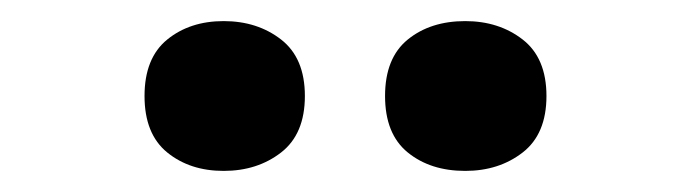

<svg xmlns="http://www.w3.org/2000/svg" viewBox="-20 -780 639 182"><path d="M117 -689Q117 -725 138.5 -742.5Q160 -760 192 -760Q224 -760 246.5 -742.5Q269 -725 269 -689Q269 -653 246.5 -635.5Q224 -618 192 -618Q160 -618 138.5 -635.5Q117 -653 117 -689ZM345 -689Q345 -725 366.5 -742.5Q388 -760 421 -760Q453 -760 475.5 -742.5Q498 -725 498 -689Q498 -653 475.5 -635.5Q453 -618 421 -618Q388 -618 366.5 -635.5Q345 -653 345 -689Z"/></svg>

Font: Noto Sans Hebrew Thin ExtraBold
Style: Regular
Weight: 800
Version: Version 3.001